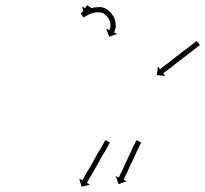

<svg xmlns="http://www.w3.org/2000/svg" viewBox="-20 -592 782 732"><path d="M329 -561Q329 -561 328 -561Q328 -561 328 -560.5Q328 -560 328 -560Q328 -560 328 -559Q327 -559 327 -559Q327 -559 327 -559Q327 -558 326 -558Q326 -558 326 -556Q324 -555 325 -555Q325 -556 324 -554Q324 -554 324 -553.5Q324 -553 323 -553Q323 -553 323 -552.5Q323 -552 323 -552Q323 -552 322 -551Q322 -551 322 -551Q322 -551 321 -550Q321 -550 321 -550Q321 -550 321 -549L332 -542L300 -536L293 -568L304 -561Q304 -561 304 -561Q304 -561 305 -561Q304 -561 305 -562Q305 -562 305 -562Q305 -562 306 -562Q306 -563 306 -563Q306 -564 306.5 -564Q307 -564 307 -564Q307 -564 308 -565Q308 -567 308 -567Q309 -568 309 -568Q309 -568 310 -569Q310 -569 310 -570Q311 -570 311 -571Q311 -571 311 -571Q311 -571 311 -571Q312 -572 312 -572Q312 -572 312 -572Q312 -572 312 -572L329 -561Q329 -561 329 -561ZM288 -542Q288 -542 288 -542Q288 -542 288 -542Q288 -542 288 -542Q288 -542 288 -542Q290 -543 293 -545Q293 -545 293 -545Q293 -545 293 -546Q293 -546 293 -546Q293 -546 293 -546Q297 -548 301 -551Q301 -551 301.5 -551Q302 -551 302 -551Q302 -551 302 -551Q302 -551 302 -551Q307 -554 313 -556Q313 -556 313 -556Q313 -556 313 -556Q313 -556 313 -556Q313 -556 313 -556Q320 -559 327 -561Q327 -561 327 -561Q327 -561 327 -561Q327 -561 327 -561Q327 -561 327 -561Q335 -563 343 -564Q343 -564 343 -564Q343 -564 344 -564Q344 -564 344 -564Q344 -564 344 -564Q353 -565 361 -565Q361 -565 362 -565Q363 -565 363 -565Q372 -564 382 -560Q382 -560 382 -560Q383 -559 383 -559Q391 -555 398 -548Q398 -548 398 -548Q398 -548 399 -548Q399 -548 399 -548Q399 -548 399 -548Q405 -541 410 -533Q410 -533 410 -533Q410 -533 410 -533Q410 -533 410.5 -533Q411 -533 411 -533Q415 -525 418 -518Q418 -518 418 -517.5Q418 -517 418 -517Q418 -517 418 -517Q418 -517 418 -517Q420 -509 421 -502Q421 -502 421 -502Q421 -502 421 -501Q421 -501 421 -501Q421 -501 421 -501Q422 -494 421 -488Q421 -488 421 -487.5Q421 -487 421 -487Q421 -487 421 -487Q421 -487 421 -487Q420 -482 418 -477Q418 -477 418 -477Q418 -477 418 -477Q418 -477 418 -477Q418 -477 418 -477Q417 -473 416 -470Q416 -470 416 -470Q416 -470 416 -470Q416 -470 416 -470Q416 -470 416 -470Q415 -469 415 -468L427 -463L396 -452L385 -483L397 -477Q397 -478 398 -479Q398 -479 398 -479Q398 -479 398 -479Q398 -479 398 -478.5Q398 -478 398 -478Q398 -480 399 -483Q399 -483 399 -483Q399 -483 399 -483Q399 -483 399 -483Q399 -483 399 -483Q400 -486 401 -491Q401 -491 401 -490.5Q401 -490 401 -490Q401 -490 401 -490Q401 -490 401 -490Q402 -495 401 -500Q401 -500 401 -500Q401 -500 401 -500Q401 -499 401 -499Q401 -499 401 -499Q401 -505 399 -511Q399 -511 399 -511Q399 -511 399 -511Q399 -511 399 -510.5Q399 -510 399 -510Q397 -517 393 -523Q393 -523 393 -523Q393 -523 393 -523Q393 -523 393.5 -522.5Q394 -522 394 -522Q389 -529 384 -534Q384 -534 384.5 -534Q385 -534 385 -534Q385 -534 385 -533.5Q385 -533 385 -533Q379 -538 373 -542Q373 -542 373 -542Q374 -541 374 -541Q367 -544 360 -545Q360 -545 360 -545Q361 -545 361 -545Q354 -545 346 -545Q346 -545 346 -545Q346 -545 346 -545Q346 -545 346 -545Q346 -545 346 -545Q339 -544 332 -542Q332 -542 332 -542Q332 -542 332 -542Q333 -542 333 -542Q333 -542 333 -542Q326 -540 321 -538Q321 -538 321 -538Q321 -538 321 -538Q321 -538 321 -538Q321 -538 321 -538Q316 -536 311 -533Q311 -533 311.5 -533Q312 -533 312 -533Q312 -533 312 -533Q312 -533 312 -533Q308 -531 305 -529Q305 -529 305 -529Q305 -529 305 -529Q305 -529 305 -529Q305 -529 305 -529Q302 -527 300 -526Q300 -526 300.5 -526Q301 -526 301 -526Q301 -526 301 -526Q301 -526 301 -526Q300 -525 299 -525L287 -541Q287 -541 288 -542ZM741 -419Q740 -419 736 -416Q734 -414 729 -410Q727 -409 725 -407Q723 -405 721 -404Q718 -402 715.5 -399.5Q713 -397 710 -395Q707 -393 704 -391Q701 -389 698 -386Q695 -384 692 -381.5Q689 -379 685 -376Q682 -374 679 -371.5Q676 -369 672 -366Q669 -364 666 -361.5Q663 -359 659 -356Q656 -354 653 -351.5Q650 -349 647 -347Q644 -344 641 -342Q638 -340 635 -337Q632 -335 629.5 -333Q627 -331 624 -329Q620 -326 615 -322Q613 -321 611.5 -319.5Q610 -318 608 -317Q607 -316 606 -315Q605 -314 604 -314Q603 -313 602 -312L610 -302L578 -306L582 -339L590 -328Q590 -328 592 -329Q593 -330 594 -331Q595 -332 596 -333Q598 -334 599.5 -335.5Q601 -337 603 -338Q606 -340 612 -345Q615 -347 617.5 -349Q620 -351 623 -353Q626 -356 628.5 -358Q631 -360 634 -362Q638 -365 641 -367.5Q644 -370 647 -372Q650 -375 653.5 -377.5Q657 -380 660 -382Q663 -385 666.5 -387.5Q670 -390 673 -392Q676 -395 679.5 -397.5Q683 -400 686 -402Q689 -404 692 -406.5Q695 -409 698 -411Q703 -415 708 -419Q711 -421 713 -423Q715 -425 717 -426Q719 -428 720.5 -429Q722 -430 724 -432Q725 -432 726.5 -433Q728 -434 729 -435Q730 -436 730 -436L742 -420Q742 -420 741.5 -420Q741 -420 741 -419ZM517 -48Q517 -46 516.5 -45Q516 -44 515 -43Q514 -41 513.5 -39.5Q513 -38 512 -36Q511 -34 510 -31.5Q509 -29 508 -27Q504 -20 502 -16Q501 -13 499.5 -10Q498 -7 497 -4Q495 -1 493.5 2.5Q492 6 491 9Q489 12 487.5 15.5Q486 19 485 22Q483 25 481.5 28.5Q480 32 478 35Q477 39 475.5 42Q474 45 472 48Q471 51 469.5 54Q468 57 467 60Q465 64 462 71Q461 73 459.5 75.5Q458 78 457 80Q456 84 454 87Q454 88 453.5 89.5Q453 91 452 92Q451 93 451 93L463 99L432 110L421 79L433 85Q433 84 433.5 84Q434 84 434 83Q434 82 434.5 81Q435 80 436 79Q437 77 437.5 75Q438 73 439 72Q440 69 441 67Q442 65 444 63Q445 60 446 57Q447 54 449 52Q450 49 451.5 46Q453 43 454 40Q456 37 457.5 33.5Q459 30 460 27Q462 24 463.5 20.5Q465 17 466 14Q468 10 469.5 7Q471 4 473 0Q474 -3 475.5 -6Q477 -9 479 -13Q480 -16 481.5 -19Q483 -22 484 -25Q486 -28 489 -35Q490 -38 491.5 -40Q493 -42 494 -44Q495 -46 495.5 -48Q496 -50 497 -51Q498 -53 499 -56Q500 -57 500 -58L518 -49Q517 -48 517 -48ZM398 -47Q397 -45 395 -42Q394 -38 391 -34Q388 -29 386 -24Q382 -19 379 -13Q375 -6 371 0Q367 7 363 14Q359 21 355 29Q351 36 347 43Q343 50 339 57Q335 63 332 70Q328 76 325 81Q322 87 319 91Q317 95 315 99Q313 102 312 104Q312 105 311 105L323 112L291 120L282 89L294 95Q294 94 295 94Q296 92 298 89Q300 85 302 81Q305 77 308 71Q311 66 314 60Q318 54 322 47Q326 40 330 33Q334 26 338 19Q342 12 346 4Q350 -3 354 -10Q358 -16 362 -23Q365 -28 368 -34Q371 -40 374 -44Q376 -48 378 -52Q380 -54 381 -56Q381 -57 382 -58L399 -48Q399 -48 398 -47Z"/></svg>

Font: FRB American Cursive Just Arrows Light
Style: Italic
Weight: 300
Italic angle: -25°
Version: Version 2.0;Modular Font Editor K font №1